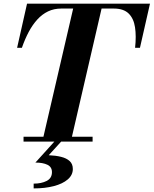

<svg xmlns="http://www.w3.org/2000/svg" viewBox="-20 -770 836 1044"><path d="M210 0 384 -750H538.5L365 0ZM108 0V-26.5H483.5V0ZM73 -510 127 -750H795.5L741 -510H714.5Q721.5 -573.5 714.2 -621.5Q707 -669.5 679.5 -696.5Q652 -723.5 598.5 -723.5H313.5Q273.5 -723.5 241.2 -708Q209 -692.5 183 -664Q157 -635.5 136.2 -596.5Q115.5 -557.5 99 -510ZM163 254.5V228.5Q205 228.5 233.8 213.8Q262.5 199 262.5 166Q262.5 138 238 126Q213.5 114 172.5 114L280.5 -5.5H317.5L245 74Q282.5 75.5 312 82.8Q341.5 90 358.8 105.8Q376 121.5 376 149Q376 182 348.2 205.8Q320.5 229.5 272.5 242Q224.5 254.5 163 254.5Z"/></svg>

Font: Bodoni Moda 9pt
Style: Bold Italic
Weight: 700
Italic angle: -13°
Designer: Owen Earl
Foundry: indestructible type
Version: Version 2.004